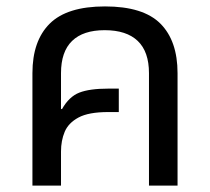

<svg xmlns="http://www.w3.org/2000/svg" viewBox="-20 -578 654 598"><path d="M81 0V-350Q81 -451 135 -504.5Q189 -558 307 -558Q426 -558 479.5 -504.5Q533 -451 533 -350V0H444V-350Q444 -417 409 -450.5Q374 -484 306 -484Q239 -484 204.5 -450.5Q170 -417 170 -350V-239L173 -238Q195 -277 227 -289.5Q259 -302 317 -302H350V-229H317Q256 -229 224.5 -212Q193 -195 181.5 -167.5Q170 -140 170 -106V0Z"/></svg>

Font: Farlight84_Sys_V01
Style: Regular
Weight: 400
Designer: Ryoko NISHIZUKA  (kana, bopomofo & ideographs); Paul D. Hunt (Latin, Greek & Cyrillic); Sandoll Communications , Soo-you
Foundry: Adobe
Version: Version 2.004;October 29, 2024;FontCreator 14.0.0.2814 64-bi